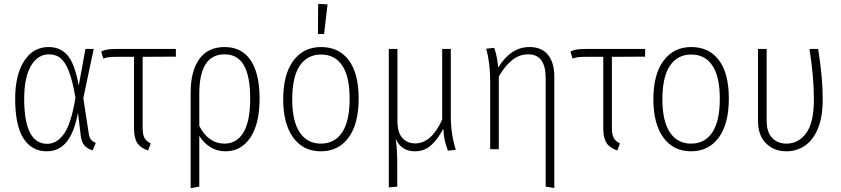

<svg xmlns="http://www.w3.org/2000/svg" viewBox="-20 -777 4382 1000"><path d="M390 -331 425 -522H468L414 -266L442 -83Q445 -60 454.5 -49Q464 -38 479 -33L463 6Q408 -8 401 -67L386 -190Q367 -87 327 -38Q287 11 224 11Q145 11 102 -56.5Q59 -124 59 -262Q59 -386 105.5 -459Q152 -532 233 -532Q296 -532 333 -487.5Q370 -443 390 -331ZM106 -262Q106 -28 226 -28Q277 -28 314 -81Q351 -134 373 -268Q358 -356 339 -405Q320 -454 295.5 -474Q271 -494 235 -494Q177 -494 141.5 -434.5Q106 -375 106 -262Z M723 -481V-112Q723 -76 732.5 -58.5Q742 -41 765 -30L751 7Q711 -7 694.5 -33Q678 -59 678 -109V-481H588Q562 -481 548.5 -479.5Q535 -478 518 -472L507 -509Q525 -517 542 -519.5Q559 -522 587 -522H896V-482Z M1332 -264Q1332 -132 1284 -60.5Q1236 11 1154 11Q1110 11 1076 -10.5Q1042 -32 1018 -69V195L973 203V-296Q973 -407 1018 -469.5Q1063 -532 1150 -532Q1239 -532 1285.5 -463Q1332 -394 1332 -264ZM1283 -264Q1283 -381 1250 -437.5Q1217 -494 1150 -494Q1083 -494 1050.5 -442Q1018 -390 1018 -290V-121Q1041 -76 1074 -52.5Q1107 -29 1149 -29Q1213 -29 1248 -87Q1283 -145 1283 -264Z M1848 -263Q1848 -132 1795.5 -60.5Q1743 11 1651 11Q1559 11 1507 -60.5Q1455 -132 1455 -260Q1455 -390 1508 -461Q1561 -532 1652 -532Q1745 -532 1796.5 -463.5Q1848 -395 1848 -263ZM1502 -260Q1502 -146 1541 -87.5Q1580 -29 1651 -29Q1723 -29 1762 -87.5Q1801 -146 1801 -263Q1801 -378 1762.5 -435.5Q1724 -493 1652 -493Q1581 -493 1541.5 -435Q1502 -377 1502 -260ZM1637 -757 1686 -754 1668 -600H1636Z M2313 8Q2301 -24 2296 -47.5Q2291 -71 2289 -107Q2261 -53 2226 -21Q2191 11 2141 11Q2070 11 2041 -54Q2049 2 2049 74V195L2005 199V-522H2050V-148Q2050 -86 2076 -58Q2102 -30 2142 -30Q2227 -30 2283 -154V-522H2328V-176Q2328 -122 2334.5 -80Q2341 -38 2354 3Z M2867 -377V202L2822 195V-371Q2822 -494 2731 -494Q2685 -494 2647.5 -464Q2610 -434 2578 -379V0H2533V-355Q2533 -451 2512 -523L2554 -528Q2569 -487 2575 -425Q2640 -532 2738 -532Q2801 -532 2834 -491.5Q2867 -451 2867 -377Z M3167 -481V-112Q3167 -76 3176.5 -58.5Q3186 -41 3209 -30L3195 7Q3155 -7 3138.5 -33Q3122 -59 3122 -109V-481H3032Q3006 -481 2992.5 -479.5Q2979 -478 2962 -472L2951 -509Q2969 -517 2986 -519.5Q3003 -522 3031 -522H3340V-482Z M3776 -263Q3776 -132 3723.5 -60.5Q3671 11 3579 11Q3487 11 3435 -60.5Q3383 -132 3383 -260Q3383 -390 3436 -461Q3489 -532 3580 -532Q3673 -532 3724.5 -463.5Q3776 -395 3776 -263ZM3430 -260Q3430 -146 3469 -87.5Q3508 -29 3579 -29Q3651 -29 3690 -87.5Q3729 -146 3729 -263Q3729 -378 3690.5 -435.5Q3652 -493 3580 -493Q3509 -493 3469.5 -435Q3430 -377 3430 -260Z M4265 -259Q4265 -168 4240 -107.5Q4215 -47 4172 -18Q4129 11 4076 11Q4011 11 3969.5 -30.5Q3928 -72 3928 -147V-522H3973V-149Q3973 -89 4001.5 -59Q4030 -29 4077 -29Q4138 -29 4178.5 -83Q4219 -137 4219 -260Q4219 -377 4196 -522H4241Q4265 -376 4265 -259Z"/></svg>

Font: Fira Sans Condensed ExtraLight
Style: Regular
Weight: 275
Width: 3
Designer: Carrois Corporate & Edenspiekermann AG
Foundry: Carrois Corporate GbR & Edenspiekermann AG
Version: Version 4.203